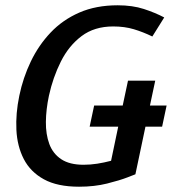

<svg xmlns="http://www.w3.org/2000/svg" viewBox="-20 -696 650 726"><path d="M319 -217 336 -297H444L464 -391H567L547 -297H610L593 -217H530L492 -37Q492 -37 462.5 -25.5Q433 -14 385 -2Q337 10 279 10Q197 10 146 -18Q95 -46 70 -94.5Q45 -143 42 -205Q39 -267 53 -334Q67 -402 96.5 -463.5Q126 -525 171.5 -573Q217 -621 280 -648.5Q343 -676 425 -676Q481 -676 524 -662Q567 -648 601 -630L556 -558Q521 -575 486 -585.5Q451 -596 408 -596Q337 -596 288.5 -559.5Q240 -523 210 -463Q180 -403 165 -334Q154 -282 153.5 -235Q153 -188 166.5 -151.5Q180 -115 211.5 -94Q243 -73 296 -73Q322 -73 347.5 -77Q373 -81 400 -88L427 -217Z"/></svg>

Font: Epunda Sans Medium
Style: Italic
Weight: 500
Italic angle: -12.0243°
Designer: Simon Atzbach
Foundry: typofactur
Version: Version 2.204; ttfautohint (v1.8.4.7-5d5b)